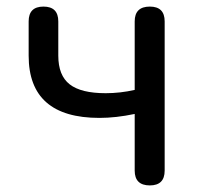

<svg xmlns="http://www.w3.org/2000/svg" viewBox="-20 -563 612 583"><path d="M435 0Q389 0 389 -45V-217Q332 -205 282 -205Q67 -205 67 -394V-498Q67 -543 112 -543Q157 -543 157 -498V-394Q157 -334 191.5 -307Q226 -280 301 -280Q345 -280 389 -290V-498Q389 -543 435 -543Q480 -543 480 -498V-271V-45Q480 0 435 0Z"/></svg>

Font: GenSenRounded JP R
Style: Regular
Weight: 400
Version: Version 1.501;PS 1;hotconv 16.6.51;makeotf.lib2.5.65220